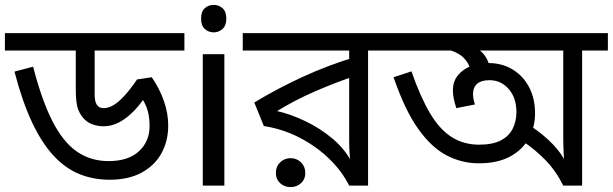

<svg xmlns="http://www.w3.org/2000/svg" viewBox="-30 -757 2499 783"><path d="M722 -622V-551H356V-372Q356 -343 365 -329.5Q374 -316 393 -316Q412 -316 432.5 -328Q453 -340 477 -366Q501 -392 529 -433L589 -442Q621 -395 638.5 -345Q656 -295 656 -245Q656 -182 628.5 -132Q601 -82 547.5 -53Q494 -24 417 -24Q351 -24 294 -47Q237 -70 189 -121.5Q141 -173 101 -257.5Q61 -342 29 -465L105 -485Q141 -346 184.5 -261.5Q228 -177 284 -138.5Q340 -100 413 -100Q493 -100 536.5 -140Q580 -180 580 -243Q580 -288 567.5 -320Q555 -352 535 -373L581 -392Q551 -341 519.5 -308Q488 -275 456.5 -258.5Q425 -242 394 -242Q371 -242 351 -248.5Q331 -255 317 -268Q301 -282 290 -307.5Q279 -333 279 -393V-551H-10V-622Z M885 -536V0H797V-536ZM842 -737Q862 -737 877.5 -723.5Q893 -710 893 -681Q893 -653 877.5 -639Q862 -625 842 -625Q820 -625 805 -639Q790 -653 790 -681Q790 -710 805 -723.5Q820 -737 842 -737Z M1576 -622V-551H1471V0H1394Q1364 -60 1311.5 -110.5Q1259 -161 1191 -196Q1123 -231 1046 -243L1007 -339Q1103 -397 1205.5 -444Q1308 -491 1417 -524L1394 -482V-551H960V-622ZM1394 -474 1415 -446Q1339 -421 1255 -384.5Q1171 -348 1100 -304Q1154 -292 1215 -263Q1276 -234 1328 -190Q1380 -146 1408 -88H1399Q1397 -111 1395.5 -134Q1394 -157 1394 -189ZM1155 6Q1130 6 1112.5 -10Q1095 -26 1095 -52Q1095 -78 1112.5 -95Q1130 -112 1155 -112Q1180 -112 1197.5 -95Q1215 -78 1215 -52Q1215 -26 1197.5 -10Q1180 6 1155 6Z M2449 -622V-551H2344V0H2267Q2238 -59 2195 -103.5Q2152 -148 2103 -180L2128 -246Q2166 -224 2207 -186Q2248 -148 2270 -109Q2269 -124 2268.5 -137Q2268 -150 2267.5 -164Q2267 -178 2267 -194V-551H1536V-622ZM1922 -91Q1854 -91 1792 -123Q1730 -155 1675.5 -231.5Q1621 -308 1575 -442L1648 -466Q1684 -362 1723.5 -295.5Q1763 -229 1812 -198Q1861 -167 1924 -167Q1979 -167 2012.5 -184.5Q2046 -202 2061 -232.5Q2076 -263 2076 -300Q2076 -358 2044.5 -394Q2013 -430 1966 -430Q1933 -430 1916 -415.5Q1899 -401 1899 -372Q1899 -365 1901 -353Q1903 -341 1907 -331L1831 -316Q1824 -337 1820.5 -354.5Q1817 -372 1817 -388Q1817 -425 1837.5 -450Q1858 -475 1890.5 -487.5Q1923 -500 1959 -500Q2018 -500 2061 -473.5Q2104 -447 2128 -401Q2152 -355 2152 -294Q2152 -240 2127 -193.5Q2102 -147 2051 -119Q2000 -91 1922 -91ZM1890 -465Q1885 -497 1860.5 -521.5Q1836 -546 1789 -556L1813 -601L1858 -589Q1915 -567 1940 -539Q1965 -511 1969 -468Z"/></svg>

Font: lbangla05
Style: Book
Weight: 400
Designer: Jelle Bosma - Monotype Design Team
Foundry: Monotype Imaging Inc.
Version: Version 2.003